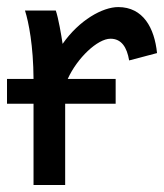

<svg xmlns="http://www.w3.org/2000/svg" viewBox="-20 -528 468 548"><path d="M428.2 -376.5C420.9 -448.2 388.7 -507.8 317.4 -507.8C272.9 -507.8 206.1 -470.7 158.7 -402.8C155.3 -426.3 146.5 -477.5 139.2 -498H51.3C62 -464.4 75.2 -397 75.7 -302.7H0V-231.9H75.7V0H166V-231.9H310.1V-302.7H173.3C200.2 -362.3 258.3 -417.5 295.4 -417.5C326.7 -417.5 342.3 -393.1 348.6 -355.5Z"/></svg>

Font: Andika
Style: Regular
Weight: 400
Designer: Victor Gaultney, Annie Olsen, Julie Remington, Don Collingsworth, Eric Hays
Foundry: SIL International
Version: Version 1.000